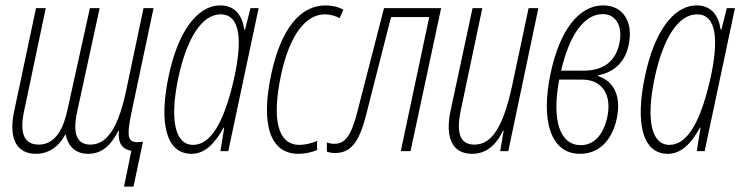

<svg xmlns="http://www.w3.org/2000/svg" viewBox="-20 -558 2738 709"><path d="M438 131H473L508 -35C503 -34 495 -33 488 -33C452 -33 447 -54 465 -140L547 -528H510L447 -229C419 -93 378 -24 314 -24C264 -24 247 -64 265 -146L348 -528H312L229 -152C215 -86 186 -24 123 -24C70 -24 51 -65 69 -148L149 -528H113L32 -146C11 -47 41 10 113 10C160 10 198 -17 221 -61H223C231 -17 260 10 305 10C356 10 389 -20 417 -75H419C415 -26 433 -7 465 -1Z M687 10C736 10 773 -27 806 -87H808L794 0H823L935 -528H905L885 -449H882C875 -500 848 -538 794 -538C705 -538 636 -435 603 -278C566 -104 593 10 687 10ZM693 -23C627 -23 605 -114 639 -273C670 -416 725 -505 795 -505C866 -505 878 -413 842 -258C805 -100 756 -23 693 -23Z M1082 10C1106 10 1133 4 1151 -4V-38C1130 -28 1104 -23 1086 -23C1005 -23 983 -118 1018 -282C1050 -430 1109 -505 1180 -505C1199 -505 1220 -499 1234 -491L1248 -522C1229 -533 1206 -538 1182 -538C1089 -538 1018 -452 982 -286C942 -101 976 10 1082 10Z M1217 7C1273 7 1305 -29 1331 -130L1424 -495H1565L1460 0H1496L1609 -528H1398L1298 -139C1275 -51 1251 -27 1215 -27C1205 -27 1194 -29 1187 -32V2C1195 5 1206 7 1217 7Z M1723 10C1774 10 1811 -20 1838 -76H1840L1827 0H1857L1968 -528H1932L1871 -241C1838 -89 1796 -24 1732 -24C1680 -24 1664 -64 1681 -148L1761 -528H1725L1644 -150C1622 -47 1652 10 1723 10Z M2122 10C2190 10 2239 -37 2257 -118C2275 -198 2250 -257 2189 -277V-280C2251 -292 2290 -332 2302 -395C2319 -478 2280 -538 2208 -538C2114 -538 2045 -440 2013 -286C1977 -116 2011 10 2122 10ZM2206 -506C2255 -506 2281 -460 2267 -397C2253 -331 2208 -297 2134 -297H2052C2084 -435 2140 -506 2206 -506ZM2125 -22C2046 -22 2017 -116 2045 -264H2131C2204 -264 2241 -207 2222 -123C2207 -58 2172 -22 2125 -22Z M2446 10C2495 10 2532 -27 2565 -87H2567L2553 0H2582L2694 -528H2664L2644 -449H2641C2634 -500 2607 -538 2553 -538C2464 -538 2395 -435 2362 -278C2325 -104 2352 10 2446 10ZM2452 -23C2386 -23 2364 -114 2398 -273C2429 -416 2484 -505 2554 -505C2625 -505 2637 -413 2601 -258C2564 -100 2515 -23 2452 -23Z"/></svg>

Font: Noto Sans ExtraCondensed ExtraLight
Style: Italic
Weight: 200
Width: 2
Italic angle: -12°
Designer: Monotype Design Team
Foundry: Monotype Imaging Inc.
Version: Version 2.013